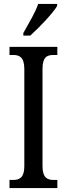

<svg xmlns="http://www.w3.org/2000/svg" viewBox="-20 -951 337 971"><path d="M98 -784V-771H133C181 -814 249 -886 269 -921V-931H173C158 -886 126 -835 98 -784ZM28 0H270V-41H251C218 -41 195 -53 195 -111V-602C195 -662 217 -673 251 -673H270V-714H28V-673H47C78 -673 103 -662 103 -602V-110C103 -52 78 -41 47 -41H28Z"/></svg>

Font: Noto Serif Tamil ExtraCondensed
Style: Italic
Weight: 400
Width: 2
Italic angle: -12°
Designer: Indian Type Foundry, Tom Grace, and the Monotype Design Team
Foundry: Monotype Imaging Inc.
Version: Version 2.003